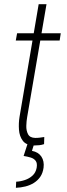

<svg xmlns="http://www.w3.org/2000/svg" viewBox="-20 -688 320 921"><path d="M271.5 -528.3 266.1 -493.7H55.7L62 -528.3ZM165.5 -668H203.1L110.4 -127Q106.9 -107.9 106.2 -84.7Q105.5 -61.5 114.5 -44.2Q123.5 -26.9 149.4 -26.4Q161.1 -26.4 171.6 -27.8Q182.1 -29.3 192.4 -30.8L191.4 3.4Q180.2 7.3 168.5 8.5Q156.7 9.8 144.5 9.8Q106 9.3 89.6 -12.5Q73.2 -34.2 71 -65.9Q68.8 -97.7 73.7 -127.4ZM112.8 0H144.5L133.3 35.6Q164.1 41.5 178.5 63.2Q192.9 85 189 116.2Q185.5 142.1 173.3 159.9Q161.1 177.7 142.8 189.2Q124.5 200.7 102.3 206.3Q80.1 211.9 56.2 212.9L57.6 183.6Q78.6 182.6 99.6 175.5Q120.6 168.5 136 154.3Q151.4 140.1 155.8 117.2Q159.7 94.7 151.1 83.5Q142.6 72.3 127 67.6Q111.3 63 93.3 60.1Z"/></svg>

Font: Roboto Condensed ExtraLight
Style: Italic
Weight: 250
Italic angle: -12°
Designer: Christian Robertson
Foundry: Google
Version: Version 3.008; 2023